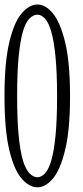

<svg xmlns="http://www.w3.org/2000/svg" viewBox="-23 -818 361 838"><path d="M140.1 -44.4Q157.7 -44.4 173.6 -61.5Q189.5 -78.6 200.9 -117.9Q212.4 -157.2 219.2 -225.1Q226.1 -293 226.1 -397.5Q226.1 -502 219.2 -570.6Q212.4 -639.2 200.9 -679.2Q189.5 -719.2 173.6 -736.6Q157.7 -753.9 140.1 -753.9Q122.6 -753.9 105.7 -737.3Q88.9 -720.7 77.1 -680.9Q65.4 -641.1 58.6 -572.5Q51.8 -503.9 51.8 -398.4Q51.8 -293 58.6 -224.9Q65.4 -156.7 77.1 -117.7Q88.9 -78.6 105.7 -61.5Q122.6 -44.4 140.1 -44.4ZM140.1 -0.5Q105 -0.5 71.8 -38.1Q38.6 -75.7 17.6 -163.1Q-3.4 -250.5 -3.4 -398.2Q-3.4 -545.9 17.6 -633.8Q38.6 -721.7 71.8 -760Q105 -798.3 140.1 -798.3Q175.3 -798.3 207.5 -760Q239.7 -721.7 261.2 -634Q282.7 -546.4 282.7 -398.4Q282.7 -250.5 261.2 -163.1Q239.7 -75.7 207.5 -38.1Q175.3 -0.5 140.1 -0.5Z"/></svg>

Font: Scarab Serif
Style: Condensed-Light
Weight: 300
Designer: John Roberts
Foundry: Scarab
Version: 1.0